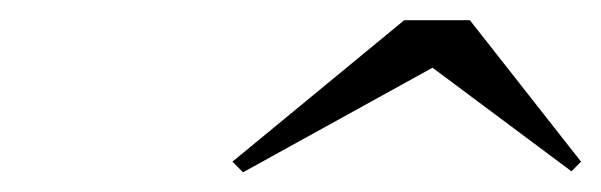

<svg xmlns="http://www.w3.org/2000/svg" viewBox="-20 -790 595 190"><path d="M408 -723 545.5 -620.5 555 -630 445 -770H380L210 -630L220.5 -619.5Z"/></svg>

Font: Bodoni* 16pt Medium
Style: Italic
Weight: 500
Italic angle: -13°
Version: Version 2.3